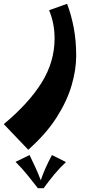

<svg xmlns="http://www.w3.org/2000/svg" viewBox="-100 -420 472 1013"><path d="M49 370 -80 235Q52 125 120 15.5Q188 -94 188 -217Q188 -297 159 -366L254 -400Q276 -342 289 -274Q302 -206 302 -125Q302 -52 277.5 31.5Q253 115 197.5 201.5Q142 288 49 370ZM56 398Q72 431 87 463.5Q102 496 115 531Q127 496 142 463Q157 430 174 398L248 435Q214 467 187 499.5Q160 532 130 573H100Q68 532 42 500Q16 468 -18 434Z"/></svg>

Font: Marhey SemiBold
Style: Regular
Weight: 600
Designer: Nur Syamsi & Bustanul Arifin
Foundry: Namelatype
Version: Version 1.000; ttfautohint (v1.8.4.7-5d5b)